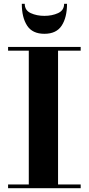

<svg xmlns="http://www.w3.org/2000/svg" viewBox="-20 -999 471 1019"><path d="M111.3 -978.8Q111.3 -944.1 143.2 -929.4Q175 -914.8 215.6 -914.8Q256.1 -914.8 288.2 -929.4Q320.3 -944.1 320.3 -978.8H335.7Q335.7 -906.7 307.5 -863.2Q279.3 -819.6 215.6 -819.6Q151.9 -819.6 123.8 -863.2Q95.7 -906.7 95.7 -978.8ZM22.9 -20H132.8V-730H22.9V-750H408.2V-730H288.1V-20H408.2V0H22.9Z"/></svg>

Font: Bodoni* 11
Style: Bold
Weight: 700
Version: Version 2.000; ttfautohint (v1.8.1)